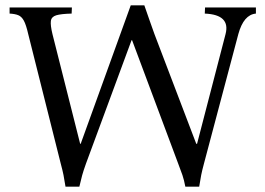

<svg xmlns="http://www.w3.org/2000/svg" viewBox="-20 -693 995 721"><path d="M226 8Q222 -18 218.5 -35.5Q215 -53 208 -79L86 -565Q78 -600 69.5 -615.5Q61 -631 48.5 -636Q36 -641 16 -642V-665H250L249 -642Q209 -641 191 -635.5Q173 -630 171 -614Q169 -598 177 -565L281 -153H283L471 -673H522Q532 -645 541 -618.5Q550 -592 560 -565L717 -153H720L827 -565Q846 -638 749 -642L750 -665H941V-642Q895 -638 875 -565L746 -79Q739 -53 735.5 -35.5Q732 -18 728 8H676Q671 -18 665 -35.5Q659 -53 649 -79L476 -542H474L303 -79Q293 -51 288.5 -34.5Q284 -18 278 8Z"/></svg>

Font: Bona Nova
Style: Regular
Weight: 400
Designer: Mateusz Machalski
Foundry: Capitalics
Version: Version 4.001; ttfautohint (v1.8.3)